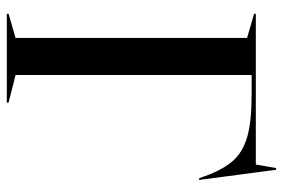

<svg xmlns="http://www.w3.org/2000/svg" viewBox="-150 -660 810 549"><g transform="rotate(90 254.5 -385.0)"><path d="M19 -5 88 -25V-687L19 -707V-712H450L460 -770H465L494 -550H489L483 -567Q464 -619 439 -647Q414 -675 370.5 -687.5Q327 -700 250 -700H194V-25L273 -5V0H19Z"/></g></svg>

Font: Nyght Serif
Style: Regular
Weight: 400
Designer: Maksym Kobuzan
Version: Version 0.410